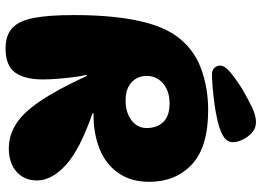

<svg xmlns="http://www.w3.org/2000/svg" viewBox="-148 -808 962 707"><g transform="rotate(90 333.5 -454.0)"><path d="M158 7Q110 7 83 -17.5Q56 -42 45.5 -97Q35 -152 35 -244Q35 -376 53.5 -470Q72 -564 110 -619Q156 -684 228.5 -711.5Q301 -739 385 -739Q521 -739 585 -679Q649 -619 649 -522Q649 -454 616 -407.5Q583 -361 526 -338.5Q469 -316 397 -317V-313Q530 -267 587 -215Q644 -163 644 -109Q644 -62 612 -33.5Q580 -5 526 -5Q479 -5 437 -31Q395 -57 352.5 -119.5Q310 -182 259 -292H255Q260 -272 263.5 -244Q267 -216 269.5 -186Q272 -156 272 -130Q272 -63 246.5 -28Q221 7 158 7ZM350 -435Q379 -435 401.5 -444.5Q424 -454 437.5 -471.5Q451 -489 451 -512Q451 -550 429 -573.5Q407 -597 360 -597Q329 -597 306 -585.5Q283 -574 271 -555Q259 -536 259 -513Q259 -479 282.5 -457Q306 -435 350 -435ZM221 -783Q221 -800 245.5 -820.5Q270 -841 308 -865Q343 -885 373.5 -900Q404 -915 429 -915Q452 -915 468 -900.5Q484 -886 493.5 -866.5Q503 -847 503 -830Q503 -810 484.5 -797Q466 -784 426 -774Q397 -767 364 -762.5Q331 -758 301.5 -755.5Q272 -753 253 -753Q238 -753 229.5 -762Q221 -771 221 -783Z"/></g></svg>

Font: DynaPuff SemiBold
Style: Regular
Weight: 600
Designer: Toshi Omagari, Jennifer Daniel
Foundry: Google Fonts
Version: Version 2.000